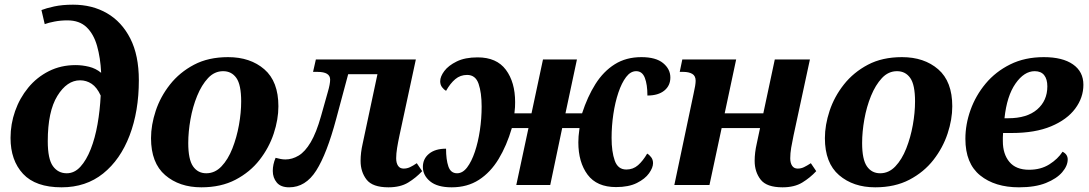

<svg xmlns="http://www.w3.org/2000/svg" viewBox="-20 -790 4650 820"><path d="M243 10Q132 10 78.5 -47.5Q25 -105 25 -201Q25 -260 44.5 -315.5Q64 -371 100.5 -415.5Q137 -460 188.5 -486Q240 -512 303 -512Q331 -512 360 -505Q389 -498 412 -479Q409 -543 394.5 -594Q380 -645 349.5 -674Q319 -703 268 -703Q239 -703 213 -698Q187 -693 171 -687L157 -747Q177 -755 211.5 -762.5Q246 -770 292 -770Q374 -770 437 -733.5Q500 -697 536.5 -625.5Q573 -554 573 -447Q573 -315 533.5 -211.5Q494 -108 420.5 -49Q347 10 243 10ZM265 -50Q298 -50 323.5 -78Q349 -106 367.5 -153Q386 -200 396.5 -259.5Q407 -319 410 -382Q394 -417 371.5 -432Q349 -447 322 -447Q266 -447 225 -380.5Q184 -314 184 -187Q184 -111 206 -80.5Q228 -50 265 -50Z M840 10Q746 10 685.5 -42Q625 -94 625 -200Q625 -256 645 -316.5Q665 -377 706 -429Q747 -481 808.5 -513.5Q870 -546 954 -546Q1049 -546 1109 -494Q1169 -442 1169 -336Q1169 -280 1149 -219.5Q1129 -159 1088.5 -107Q1048 -55 986 -22.5Q924 10 840 10ZM861 -50Q898 -50 926 -79.5Q954 -109 972.5 -156Q991 -203 1000.5 -256Q1010 -309 1010 -357Q1010 -428 989.5 -457Q969 -486 933 -486Q896 -486 868.5 -456.5Q841 -427 822 -380.5Q803 -334 793.5 -280.5Q784 -227 784 -179Q784 -109 804.5 -79.5Q825 -50 861 -50Z M1215 10Q1179 10 1162 -10.5Q1145 -31 1145 -60Q1145 -88 1157 -116Q1168 -113 1178.5 -111Q1189 -109 1199 -109Q1228 -109 1255.5 -125.5Q1283 -142 1307 -182.5Q1331 -223 1351 -294L1380 -397Q1390 -431 1390 -450Q1390 -483 1336 -483H1317L1329 -536H1756L1686 -211Q1680 -183 1676 -158.5Q1672 -134 1672 -114Q1672 -94 1680 -82Q1688 -70 1704 -70Q1718 -70 1731 -76Q1744 -82 1760 -93L1783 -59Q1757 -31 1723.5 -10.5Q1690 10 1639 10Q1571 10 1545.5 -23Q1520 -56 1520 -103Q1520 -138 1529 -177L1592 -473H1467L1416 -283Q1376 -133 1330.5 -61.5Q1285 10 1215 10Z M1909 10Q1848 10 1817 -15.5Q1786 -41 1786 -77Q1786 -112 1812.5 -133.5Q1839 -155 1885 -155Q1885 -108 1895 -79Q1905 -50 1932 -50Q1956 -50 1975 -75Q1994 -100 2008 -141.5Q2022 -183 2029.5 -233.5Q2037 -284 2037 -335Q2037 -394 2024 -432Q2011 -470 1975 -470Q1946 -470 1924.5 -452Q1903 -434 1885 -402Q1876 -407 1868 -417.5Q1860 -428 1860 -443Q1860 -463 1877.5 -486.5Q1895 -510 1930.5 -527.5Q1966 -545 2020 -545Q2101 -545 2140.5 -492Q2180 -439 2180 -354Q2180 -343 2179.5 -332.5Q2179 -322 2177 -306H2250L2299 -536H2444L2395 -306H2466Q2489 -377 2523 -431Q2557 -485 2605.5 -515.5Q2654 -546 2719 -546Q2781 -546 2812 -520.5Q2843 -495 2843 -459Q2843 -424 2817 -403Q2791 -382 2745 -382Q2745 -429 2734 -457.5Q2723 -486 2697 -486Q2673 -486 2654 -461Q2635 -436 2621 -394.5Q2607 -353 2599.5 -302.5Q2592 -252 2592 -201Q2592 -142 2605.5 -104Q2619 -66 2655 -66Q2684 -66 2705 -84.5Q2726 -103 2744 -134Q2753 -129 2761 -118.5Q2769 -108 2769 -93Q2769 -74 2752 -50Q2735 -26 2700 -8.5Q2665 9 2611 9Q2529 9 2489.5 -44Q2450 -97 2450 -182Q2450 -195 2451 -208Q2452 -221 2455 -243H2381L2330 0H2185L2237 -243H2166Q2144 -168 2109.5 -111Q2075 -54 2025.5 -22Q1976 10 1909 10Z M3322 10Q3254 10 3228.5 -23Q3203 -56 3203 -103Q3203 -138 3212 -177L3226 -243H3062L3010 0H2860L2942 -389Q2951 -428 2951 -445Q2951 -466 2936.5 -474.5Q2922 -483 2898 -483H2883L2894 -536H3124L3075 -306H3240L3289 -536H3439L3369 -211Q3363 -183 3359 -159Q3355 -135 3355 -114Q3355 -94 3363 -82Q3371 -70 3387 -70Q3401 -70 3413.5 -76Q3426 -82 3443 -93L3466 -59Q3440 -31 3406.5 -10.5Q3373 10 3322 10Z M3718 10Q3624 10 3563.5 -42Q3503 -94 3503 -200Q3503 -256 3523 -316.5Q3543 -377 3584 -429Q3625 -481 3686.5 -513.5Q3748 -546 3832 -546Q3927 -546 3987 -494Q4047 -442 4047 -336Q4047 -280 4027 -219.5Q4007 -159 3966.5 -107Q3926 -55 3864 -22.5Q3802 10 3718 10ZM3739 -50Q3776 -50 3804 -79.5Q3832 -109 3850.5 -156Q3869 -203 3878.5 -256Q3888 -309 3888 -357Q3888 -428 3867.5 -457Q3847 -486 3811 -486Q3774 -486 3746.5 -456.5Q3719 -427 3700 -380.5Q3681 -334 3671.5 -280.5Q3662 -227 3662 -179Q3662 -109 3682.5 -79.5Q3703 -50 3739 -50Z M4332 10Q4229 10 4166 -41Q4103 -92 4103 -197Q4103 -259 4125 -320.5Q4147 -382 4189.5 -433Q4232 -484 4294.5 -515Q4357 -546 4438 -546Q4518 -546 4562.5 -515Q4607 -484 4607 -428Q4607 -373 4572 -326Q4537 -279 4469 -250.5Q4401 -222 4301 -222H4264Q4263 -212 4263 -203.5Q4263 -195 4263 -187Q4263 -132 4291 -98.5Q4319 -65 4375 -65Q4425 -65 4461.5 -88Q4498 -111 4518 -142Q4540 -131 4540 -109Q4540 -82 4516.5 -54.5Q4493 -27 4447 -8.5Q4401 10 4332 10ZM4270 -285H4286Q4366 -285 4409.5 -322.5Q4453 -360 4453 -421Q4453 -452 4439.5 -469Q4426 -486 4399 -486Q4354 -486 4317 -433Q4280 -380 4270 -285Z"/></svg>

Font: Noto Serif
Style: Bold Italic
Weight: 700
Italic angle: -12°
Designer: Monotype Design Team
Foundry: Monotype Imaging Inc.
Version: Version 2.013